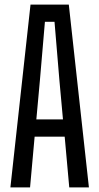

<svg xmlns="http://www.w3.org/2000/svg" viewBox="-20 -820 434 840"><path d="M25.5 0 113.5 -800H281L369 0H283L263 -222H131.5L111.5 0ZM139 -297.5H255.5L240 -467.5L218.5 -724.5H176.5L154.5 -467.5Z"/></svg>

Font: Big Shoulders
Style: Regular
Weight: 400
Designer: Patric King
Foundry: XO Type Co
Version: Version 2.002